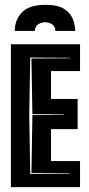

<svg xmlns="http://www.w3.org/2000/svg" viewBox="-20 -774 368 794"><path d="M168 -754Q222 -754 248 -735.5Q274 -717 282.5 -692Q291 -667 291 -646H209Q209 -664 196 -673Q183 -682 167 -682Q151 -682 138 -673.5Q125 -665 124 -646H41Q41 -691 70.5 -722.5Q100 -754 168 -754ZM25 0V-591H311V-480H191V-365H301V-240H191V-108H311V0ZM105 -55 270 -56V-58L110 -59L114 -298L245 -299V-301L114 -302L110 -532L270 -533V-535L105 -536L101 -300Z"/></svg>

Font: Alumni Sans Inline One
Style: Regular
Weight: 400
Designer: Robert E. Leuschke
Foundry: Robert E. Leuschke
Version: Version 1.100; ttfautohint (v1.8.3)